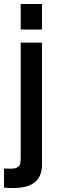

<svg xmlns="http://www.w3.org/2000/svg" viewBox="-49 -732 291 956"><path d="M54 -520H160V88Q160 201 26 204H11H-5L-29 202V107L4 108Q42 108 50 87V88Q52 83 53 75.5Q54 68 54 57ZM160 -712V-585H54V-712Z"/></svg>

Font: Ekushey Amar Bangla
Style: Bold
Weight: 700
Designer: Al Mamun Sumon
Foundry: Al Mamun Sumon
Version: Version 1.0